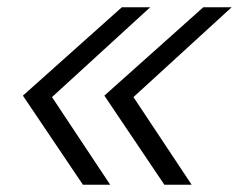

<svg xmlns="http://www.w3.org/2000/svg" viewBox="-20 -508 665 528"><path d="M208 0 43 -245 315 -488H393L123 -241L283 0ZM432 0 267 -245 539 -488H617L347 -241L507 0Z"/></svg>

Font: Red Hat Text VF
Style: Italic
Weight: 400
Italic angle: -12°
Designer: Pentagram, MCKL
Foundry: Pentagram, MCKL
Version: Version 1.023